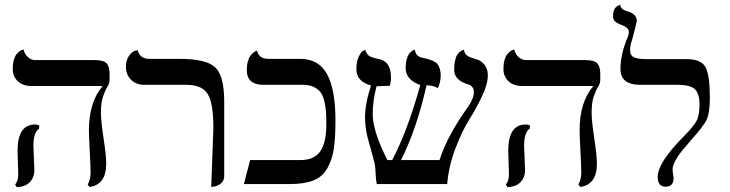

<svg xmlns="http://www.w3.org/2000/svg" viewBox="-20 -766 3036 799"><path d="M119 -159Q119 -150 121 -109Q123 -68 123 -58Q123 -28 104.5 -8.5Q86 11 50 13L43 2Q56 -13 56 -41Q56 -50 54.5 -89Q53 -128 53 -138Q53 -248 126 -248Q136 -248 143 -244V-231Q119 -216 119 -159ZM400 -296Q400 -263 411 -190.5Q422 -118 422 -85Q422 2 353 12L345 2Q357 -19 357 -49Q357 -70 353.5 -136Q350 -202 350 -223Q350 -341 407 -408H112Q75 -408 54 -428Q33 -448 33 -479Q33 -500 37.5 -516Q42 -532 48.5 -540Q55 -548 62 -553Q69 -558 74 -559L78 -560Q82 -542 95.5 -529Q109 -516 127 -516H373Q411 -516 423.5 -502.5Q436 -489 436 -458V-434Q436 -419 427 -405Q418 -391 409 -365Q400 -339 400 -296Z M859 12 868 -234Q868 -336 844.5 -374.5Q821 -413 756 -413H581Q546 -413 525 -434.5Q504 -456 504 -487Q504 -515 516 -532.5Q528 -550 540 -554L553 -557Q562 -521 602 -521H728Q838 -521 875.5 -486Q913 -451 913 -344V-33Q913 -14 899.5 -3Q886 8 872 10Z M1338 -248Q1338 -280 1336.5 -301.5Q1335 -323 1329.5 -346Q1324 -369 1313.5 -382.5Q1303 -396 1285 -404.5Q1267 -413 1242 -413H1076Q1007 -413 1007 -475Q1007 -495 1011.5 -510.5Q1016 -526 1022 -534Q1028 -542 1034.5 -547Q1041 -552 1045 -554L1050 -555Q1057 -521 1098 -521H1230Q1306 -521 1341 -457.5Q1376 -394 1376 -265Q1376 -191 1369 -146Q1362 -101 1342 -65.5Q1322 -30 1284 -15Q1246 0 1184 0H995L1021 -100H1231Q1288 -100 1313 -136.5Q1338 -173 1338 -248Z M2010 -452Q2010 -416 1986 -365.5Q1962 -315 1932.5 -268Q1903 -221 1875 -147.5Q1847 -74 1841 0H1548Q1544 -17 1543 -45.5Q1542 -74 1539 -86Q1534 -107 1524.5 -140.5Q1515 -174 1510.5 -190.5Q1506 -207 1502.5 -231Q1499 -255 1499 -276Q1499 -335 1524 -410Q1463 -428 1463 -477Q1463 -509 1472.5 -529.5Q1482 -550 1491 -554L1500 -559Q1505 -541 1516 -533.5Q1527 -526 1558 -520Q1607 -510 1607 -444Q1607 -424 1602 -409Q1587 -409 1570.5 -408Q1554 -407 1547 -407Q1531 -347 1531 -292Q1531 -220 1592 -100H1612Q1675 -218 1729 -412Q1668 -434 1668 -483Q1668 -503 1672 -518Q1676 -533 1681.5 -540.5Q1687 -548 1692.5 -552.5Q1698 -557 1702 -558L1706 -559Q1708 -550 1711 -543.5Q1714 -537 1720 -533Q1726 -529 1729 -528Q1732 -527 1740.5 -525Q1749 -523 1750 -523Q1788 -514 1800 -500Q1814 -482 1814 -452Q1814 -425 1802 -399Q1783 -411 1755 -411Q1715 -232 1649 -100H1809Q1842 -202 1926 -319Q1952 -356 1952 -382Q1952 -388 1951 -393Q1950 -398 1947 -401.5Q1944 -405 1942 -407.5Q1940 -410 1935.5 -412Q1931 -414 1929.5 -414.5Q1928 -415 1924 -416L1919 -418Q1870 -435 1870 -476Q1870 -498 1874 -515Q1878 -532 1884 -540Q1890 -548 1896.5 -552.5Q1903 -557 1907 -558L1911 -559Q1912 -551 1914.5 -545.5Q1917 -540 1922.5 -536Q1928 -532 1930.5 -530.5Q1933 -529 1941.5 -526Q1950 -523 1951 -523L1956 -521Q1962 -519 1964.5 -518.5Q1967 -518 1973 -515.5Q1979 -513 1982 -510Q1985 -507 1990 -503Q1995 -499 1998 -494.5Q2001 -490 2004 -483.5Q2007 -477 2008.5 -469Q2010 -461 2010 -452Z M2161 -159Q2161 -150 2163 -109Q2165 -68 2165 -58Q2165 -28 2146.5 -8.5Q2128 11 2092 13L2085 2Q2098 -13 2098 -41Q2098 -50 2096.5 -89Q2095 -128 2095 -138Q2095 -248 2168 -248Q2178 -248 2185 -244V-231Q2161 -216 2161 -159ZM2442 -296Q2442 -263 2453 -190.5Q2464 -118 2464 -85Q2464 2 2395 12L2387 2Q2399 -19 2399 -49Q2399 -70 2395.5 -136Q2392 -202 2392 -223Q2392 -341 2449 -408H2154Q2117 -408 2096 -428Q2075 -448 2075 -479Q2075 -500 2079.5 -516Q2084 -532 2090.5 -540Q2097 -548 2104 -553Q2111 -558 2116 -559L2120 -560Q2124 -542 2137.5 -529Q2151 -516 2169 -516H2415Q2453 -516 2465.5 -502.5Q2478 -489 2478 -458V-434Q2478 -419 2469 -405Q2460 -391 2451 -365Q2442 -339 2442 -296Z M2602 -558Q2602 -535 2618.5 -527.5Q2635 -520 2667 -520H2837Q2899 -520 2916.5 -485.5Q2934 -451 2934 -361Q2934 -297 2921.5 -269.5Q2909 -242 2855 -182Q2826 -148 2814.5 -134Q2803 -120 2791 -98.5Q2779 -77 2779 -61Q2779 -53 2781 -41.5Q2783 -30 2783 -25Q2783 11 2750 11Q2717 11 2717 -30Q2717 -90 2828 -201Q2867 -241 2879 -263.5Q2891 -286 2891 -332Q2891 -374 2873 -393.5Q2855 -413 2798 -413H2645Q2562 -413 2562 -479Q2562 -533 2586 -597Q2597 -619 2597 -633Q2597 -651 2565 -663Q2531 -674 2531 -698Q2531 -711 2534 -720.5Q2537 -730 2541.5 -734.5Q2546 -739 2550.5 -741.5Q2555 -744 2558 -745L2561 -746Q2563 -726 2591 -719Q2630 -708 2630 -678Q2630 -676 2621.5 -642.5Q2613 -609 2611 -602Q2602 -577 2602 -558Z"/></svg>

Font: Libertinus Sans
Style: Regular
Weight: 400
Designer: Philipp H. Poll
Foundry: Khaled Hosny
Version: Version 6.1